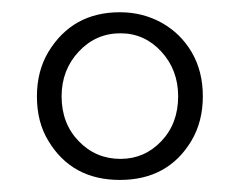

<svg xmlns="http://www.w3.org/2000/svg" viewBox="-20 -766 390 312"><path d="M40 -609.4Q40 -650.4 58.6 -681.6Q97.7 -746.1 174.8 -746.1Q211.9 -746.1 242.7 -729Q273.4 -711.9 291.5 -681.2Q309.6 -650.4 309.6 -609.4Q309.6 -568.4 291 -537.1Q252.9 -473.6 174.8 -473.6Q96.7 -473.6 58.6 -537.1Q40 -567.4 40 -609.4ZM80.1 -609.4Q80.1 -565.4 107.9 -536.6Q135.7 -507.8 175.8 -507.8Q214.8 -507.8 242.2 -536.6Q269.5 -565.4 269.5 -609.4Q269.5 -652.3 242.2 -682.1Q214.8 -711.9 175.8 -711.9Q135.7 -711.9 107.9 -682.1Q80.1 -652.3 80.1 -609.4Z"/></svg>

Font: GenEi Koburi Mincho v6
Style: Regular
Weight: 400
Designer: o_tamon (Modified)
Foundry: o_tamon / Adobe Systems Incorporated
Version: Version 6.1